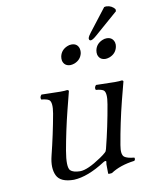

<svg xmlns="http://www.w3.org/2000/svg" viewBox="-87 -835 703 909"><g transform="rotate(-10 264.5 -380.5)"><path d="M477.1 -770.5Q482.4 -772 488.8 -772Q513.7 -770.5 528.3 -751.5L528.8 -741.7L416 -643.6Q397 -627 388.2 -626.5Q379.9 -626.5 379.4 -634.8Q379.4 -636.7 379.4 -638.2Q382.3 -648.4 394 -663.1ZM236.3 -575.2Q242.7 -606 273.4 -618.7Q283.2 -623 293.5 -623Q322.3 -623 329.6 -596.2Q332 -585.4 330.1 -575.2Q323.2 -543.9 292 -531.7Q282.2 -528.3 273.4 -527.8Q243.7 -527.8 236.3 -554.7Q234.4 -564.9 236.3 -575.2ZM405.3 -575.2Q411.6 -606 442.4 -618.7Q452.1 -623 462.4 -623Q491.2 -623 499 -596.2Q501.5 -585.4 499 -575.2Q492.2 -543.9 460.9 -531.7Q451.2 -528.3 442.4 -527.8Q412.6 -527.8 405.3 -554.7Q403.3 -564.9 405.3 -575.2ZM194.8 9.8Q129.9 9.8 112.5 -26.6Q95.2 -63 109.4 -120.1Q133.8 -217.8 151.4 -315.9Q160.6 -370.1 144.5 -381.8Q133.8 -388.7 107.9 -391.1Q102.1 -402.8 112.8 -414.1Q183.1 -412.1 203.6 -412.1Q226.1 -412.1 236.8 -414.1Q243.2 -412.6 243.7 -408.2Q243.2 -407.2 221.2 -319.8Q197.8 -226.6 181.2 -132.8Q168 -56.2 183.6 -38.6Q196.8 -25.4 230.5 -24.9Q266.1 -24.9 333 -70.3Q341.3 -76.2 348.1 -81.1Q363.8 -93.3 365.2 -96.7Q366.7 -101.1 369.1 -107.9Q395 -210.4 412.6 -314Q422.4 -369.6 406.7 -381.8Q396 -389.2 370.1 -391.1Q364.3 -402.8 375 -414.1Q445.3 -412.1 465.3 -412.1Q488.8 -412.1 500 -414.1Q505.4 -412.6 505.9 -408.2Q505.4 -407.2 482.9 -319.8Q457 -217.3 439.5 -113.8Q431.6 -69.3 446.8 -57.1Q460.4 -46.9 494.1 -43.9Q498.5 -35.6 491.2 -28.8Q421.4 -20 377 9.8Q364.7 12.2 358.9 9.8Q358.9 9.8 358.4 -35.6Q359.4 -42.5 360.1 -47.1Q360.8 -51.8 356 -51.8Q351.1 -51.3 346.2 -47.9Q261.7 6.8 194.8 9.8Z"/></g></svg>

Font: Linux Libertine Display Slanted O
Style: Slanted
Weight: 400
Designer: Philipp H. Poll
Foundry: Philipp H. Poll
Version: Version 5.0.9